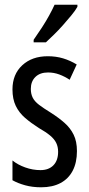

<svg xmlns="http://www.w3.org/2000/svg" viewBox="-20 -786 379 816"><path d="M307 -144Q307 -95 289 -60.5Q271 -26 237 -8Q203 10 155 10Q118 10 87 1.5Q56 -7 33 -20V-104Q55 -86 87 -74.5Q119 -63 152 -63Q187 -63 207 -83.5Q227 -104 227 -141Q227 -162 219 -178.5Q211 -195 193 -210Q175 -225 145 -242Q112 -263 86.5 -285Q61 -307 47 -336Q33 -365 33 -406Q33 -470 74.5 -508.5Q116 -547 183 -547Q218 -547 248 -538Q278 -529 306 -512L276 -447Q255 -461 232 -469.5Q209 -478 184 -478Q150 -478 130.5 -459Q111 -440 111 -408Q111 -387 119 -371Q127 -355 146 -340.5Q165 -326 196 -307Q229 -286 254 -264Q279 -242 293 -213.5Q307 -185 307 -144ZM309 -757Q300 -741 283.5 -721Q267 -701 248 -679.5Q229 -658 209.5 -639Q190 -620 175 -606H123V-617Q142 -644 158.5 -669.5Q175 -695 188.5 -719.5Q202 -744 212 -766H309Z"/></svg>

Font: Noto Sans Arabic ExtraCondensed
Style: Regular
Weight: 400
Width: 2
Designer: Monotype Design Team, Nadine Chahine, Nizar Qandah and Khaled Hosny
Foundry: Monotype Imaging Inc.
Version: Version 2.012